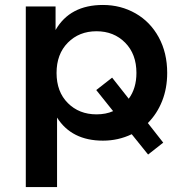

<svg xmlns="http://www.w3.org/2000/svg" viewBox="-20 -560 742 774"><path d="M576 -64 638 15 577 63 511 -19Q457 7 395 7Q269 7 210 -86V194H84V-534H204V-439Q262 -540 395 -540Q467 -540 526.5 -506Q586 -472 620 -409.5Q654 -347 654 -266Q654 -204 633.5 -152.5Q613 -101 576 -64ZM436 -112 368 -197 432 -247 499 -162Q530 -204 530 -266Q530 -342 484.5 -388Q439 -434 369 -434Q299 -434 253.5 -388Q208 -342 208 -266Q208 -190 253.5 -144.5Q299 -99 369 -99Q407 -99 436 -112Z"/></svg>

Font: mBank SemiBold
Style: Regular
Weight: 600
Designer: Julieta Ulanovsky
Foundry: Julieta Ulanovsky
Version: Version 7.200